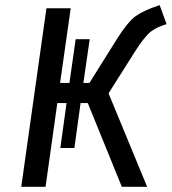

<svg xmlns="http://www.w3.org/2000/svg" viewBox="-20 -721 663 741"><path d="M596.2 -701.2 623 -627.9Q588.9 -618.2 563.5 -600.1Q538.6 -581.5 499 -519L398.9 -360.8L547.9 0H450.2L318.8 -323.2H291L267.1 -149.9H212.9L236.8 -323.2H201.2L155.8 0H62L159.2 -689H252.9L211.9 -400.9H248L272 -569.8H326.2L301.8 -400.9H325.2L430.2 -568.8Q472.2 -635.7 503.4 -658.7Q535.2 -681.2 596.2 -701.2Z"/></svg>

Font: FiraSans-Italic
Style: Italic
Weight: 400
Italic angle: -8°
Designer: Carrois Corporate & Edenspiekermann AG
Foundry: Carrois Corporate GbR & Edenspiekermann AG
Version: Version 3.106;PS 003.106;hotconv 1.0.70;makeotf.lib2.5.58329